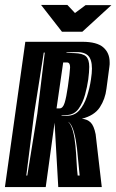

<svg xmlns="http://www.w3.org/2000/svg" viewBox="-30 -761 473 781"><path d="M-10 0 73 -591H305Q364 -591 390 -568.5Q416 -546 416 -508Q416 -504 416 -499.5Q416 -495 415 -490L403 -400Q398 -358 376 -324.5Q354 -291 303 -278Q325 -276 338.5 -263Q352 -250 359 -215L384 0H207L192 -262L156 0ZM220 -290H242Q273 -290 292.5 -312Q312 -334 323.5 -368.5Q335 -403 340 -438Q342 -451 343 -462Q344 -473 344 -482Q344 -520 327.5 -535.5Q311 -551 273 -549L241 -548L240 -546L272 -545Q307 -544 320 -531.5Q333 -519 333 -489Q333 -479 332 -466.5Q331 -454 329 -438Q325 -409 316 -376Q307 -343 290 -319Q273 -295 243 -293L221 -292ZM77 -47H81L122 -300L152 -547H148L109 -300ZM200 -320H212Q226 -320 233 -343Q240 -366 246 -408Q254 -464 255 -485V-489Q255 -507 242 -507H227ZM286 -47H294Q292 -62 289.5 -93Q287 -124 283 -159Q279 -194 271 -223.5Q263 -253 249 -265H248Q260 -253 267 -226.5Q274 -200 277 -167Q280 -134 281.5 -102Q283 -70 286 -47ZM222 -632 137 -741H244L275 -708L318 -740H423L305 -632Z"/></svg>

Font: Alumni Sans Inline One
Style: Italic
Weight: 400
Italic angle: -8°
Designer: Robert E. Leuschke
Foundry: Robert E. Leuschke
Version: Version 1.100; ttfautohint (v1.8.3)